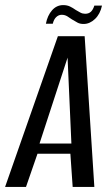

<svg xmlns="http://www.w3.org/2000/svg" viewBox="-45 -733 441 753"><path d="M-25 0 182 -591H287L325 0H240L231 -130H102L57 0ZM110 -170H235L220 -507ZM283 -639Q269 -639 259.5 -644Q250 -649 237 -657Q229 -663 219 -669Q209 -675 197 -675Q185 -675 175.5 -666Q166 -657 162 -640H135Q141 -672 159 -692.5Q177 -713 203 -713Q218 -713 229.5 -707.5Q241 -702 252 -694Q262 -688 270.5 -683.5Q279 -679 289 -679Q303 -679 311.5 -687Q320 -695 325 -711H355Q348 -678 327.5 -658.5Q307 -639 283 -639Z"/></svg>

Font: Alumni Sans Medium
Style: Italic
Weight: 500
Italic angle: -8°
Designer: Robert E. Leuschke
Foundry: Robert E. Leuschke
Version: Version 1.016